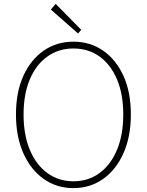

<svg xmlns="http://www.w3.org/2000/svg" viewBox="-20 -953 754 986"><path d="M357 13Q271 13 204.5 -34Q138 -81 100 -166Q62 -251 62 -365Q62 -480 100 -563.5Q138 -647 204.5 -693Q271 -739 357 -739Q443 -739 509.5 -693Q576 -647 614 -563.5Q652 -480 652 -365Q652 -251 614 -166Q576 -81 509.5 -34Q443 13 357 13ZM357 -22Q434 -22 491.5 -64.5Q549 -107 581 -184Q613 -261 613 -365Q613 -469 581 -545Q549 -621 491.5 -662.5Q434 -704 357 -704Q281 -704 223 -662.5Q165 -621 133 -545Q101 -469 101 -365Q101 -261 133 -184Q165 -107 223 -64.5Q281 -22 357 -22ZM381 -781 241 -904 266 -933 397 -800Z"/></svg>

Font: Noto Sans KR Thin Thin
Style: Regular
Weight: 250
Version: Version 2.004-H2;hotconv 1.0.118;makeotfexe 2.5.65603